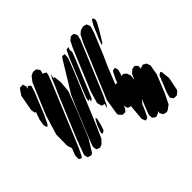

<svg xmlns="http://www.w3.org/2000/svg" viewBox="-153 -708 1002 1002"><g transform="rotate(-45 347.5 -207.0)"><path d="M234 -419 108 -115 90 -73 76 -44 67 -30 57 -34 52 -36 51 -44 52 -66 67 -104 65 -108 58 -129 59 -211 92 -320 140 -435 164 -492 185 -519 204 -528 215 -527 225 -526 234 -514 238 -508 237 -500 232 -482 235 -485 248 -479 252 -474 250 -462ZM498 -472 390 -212 374 -175 364 -157 356 -138 342 -119 344 -124 348 -137 351 -146H348L334 -149L331 -156L326 -177L344 -239L418 -418L442 -475L458 -506L476 -520L487 -519L495 -518L499 -511L504 -501L503 -493ZM134 -443 105 -372 87 -328 65 -282 55 -272 50 -279 47 -294 52 -326 67 -369 60 -372 59 -378 57 -395 73 -483 91 -510 98 -518H109L120 -519L123 -508L126 -500L123 -489L120 -481L124 -488L134 -495L147 -484L144 -473ZM520 -197 515 -187 522 -188 532 -186 544 -176 548 -165 552 -155 549 -125 558 -145 564 -157 575 -166 581 -172 591 -174 602 -175 610 -167 615 -160V-146L613 -139L617 -144L631 -148L636 -150L643 -146L655 -139L656 -134L662 -119L652 -62L612 37L585 92L559 111L549 114L537 111L529 109L525 101L519 91L521 77L513 86L500 90L493 93L486 89L475 81L474 76L473 59L482 34L501 -13L507 -27L490 -7H489L479 18L463 52L457 63L441 68L439 63L432 47L439 -35L442 -42L441 -40L437 -41H433V-42L422 -45L416 -60L417 -71L408 -52L397 -39H381H376L371 -45L362 -54L359 -64L373 -151L468 -379L496 -448L518 -491L535 -505L549 -509L557 -511L566 -509L577 -506L582 -494L585 -487L583 -476L574 -447L526 -331L500 -273L462 -178L475 -177L483 -198L499 -230L506 -239L514 -240H522L524 -232L527 -222ZM607 -445 588 -413 567 -379 557 -373 559 -378 566 -399 599 -477 614 -503 622 -505 628 -494 624 -476ZM404 -408 369 -325 347 -271 330 -231 323 -214 309 -203 311 -211 315 -221 314 -220 303 -214V-227L307 -242L322 -279L392 -449L405 -476L410 -486L415 -487L426 -490L424 -482L420 -469L421 -470L423 -458ZM327 -411 363 -470 371 -479 382 -477H387V-471L385 -449L358 -379L237 -89L210 -29L190 -8L173 -1L160 -5L153 -8L151 -16L149 -30L152 -40L181 -114L231 -235L262 -306L296 -360ZM269 -387 264 -327 226 -228 164 -78 123 -11 111 -5 99 -9 91 -11 89 -20 86 -31 89 -41 102 -75H101L107 -90L111 -100L116 -114L219 -362L228 -381L250 -434L265 -457L262 -450L256 -430L255 -427L262 -432L265 -424ZM256 -71 251 -59 247 -45 246 -52 240 -46 233 -43 230 -54 234 -64 245 -94 260 -122 267 -128 268 -117ZM684 -3 670 67 665 76 647 90 634 89H626L619 78L614 72L616 64L622 41L652 -33L658 -48L667 -55L675 -58L679 -51Z"/></g></svg>

Font: Rubik Marker Hatch
Style: Regular
Weight: 400
Designer: Hubert and Fischer, NaN
Foundry: Hubert & Fischer, NaN
Version: Version 2.200